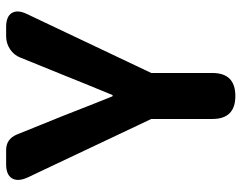

<svg xmlns="http://www.w3.org/2000/svg" viewBox="-100 -680 780 620"><g transform="rotate(-90 290.0 -370.0)"><path d="M69.3 -740.2H115.2Q150.4 -740.2 165 -707L224.6 -559.6Q281.2 -415 289.1 -396.5H293Q338.9 -507.8 359.4 -559.6L414.1 -694.3Q421.9 -714.8 440.9 -727.5Q460 -740.2 483.4 -740.2H512.7Q546.9 -740.2 558.1 -721.7Q569.3 -703.1 554.7 -672.9L364.3 -271.5V-74.2Q364.3 0 290 0Q215.8 0 215.8 -74.2V-271.5L26.4 -671.9Q12.7 -703.1 24.4 -721.7Q36.1 -740.2 69.3 -740.2Z"/></g></svg>

Font: GenSenMaruGothic TW TTF Bold
Style: Regular
Weight: 700
Version: Version 1.301